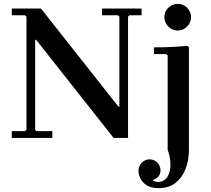

<svg xmlns="http://www.w3.org/2000/svg" viewBox="-20 -714 1092 994"><path d="M568 0 167 -508H162L117 -628L109 -635H41V-670H192L593 -162H598V0ZM41 0V-35H109L117 -42V-628L162 -508V-42L169 -35H251V0ZM713 -670V-635H650L643 -628V0H598V-628L590 -635H508V-670ZM801 260Q762 260 739 245Q716 230 706.5 209Q697 188 697 171Q697 146 714 128.5Q731 111 754 111Q778 111 794.5 128Q811 145 811 168Q811 188 799 201Q787 214 769 218Q774 222 781 225Q788 228 798 228Q820 228 835 215Q850 202 857 178.5Q864 155 862 125Q860 95 848 61V-427L841 -434H777V-469Q803 -469 833.5 -469.5Q864 -470 894.5 -472Q925 -474 951 -477L958 -469V64Q958 116 940.5 161Q923 206 888.5 233Q854 260 801 260ZM900 -556Q872 -556 851.5 -576.5Q831 -597 831 -625Q831 -654 851.5 -674Q872 -694 900 -694Q928 -694 948.5 -674Q969 -654 969 -625Q969 -597 948.5 -576.5Q928 -556 900 -556Z"/></svg>

Font: Brygada 1918 SemiBold
Style: Regular
Weight: 600
Designer: Mateusz Machalski | Borys Kosmynka | Przemek Hoffer
Foundry: NIEPODLEGLA 2018
Version: Version 3.006